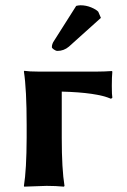

<svg xmlns="http://www.w3.org/2000/svg" viewBox="-20 -698 476 721"><path d="M266.1 -675.8Q272 -677.7 282.2 -678.2Q303.2 -678.2 322.5 -670.2Q341.8 -662.1 349.1 -653.8L358.9 -630.9L238.8 -522.9Q219.7 -506.8 195.8 -506.8Q189.9 -506.8 182.4 -512Q174.8 -517.1 174.8 -521Q174.8 -533.2 183.1 -544.9ZM80.1 -229Q80.1 -361.8 69.8 -429.2L70.8 -432.1Q88.9 -429.2 123 -429.2H345.2Q370.1 -429.2 399.9 -431.2L401.9 -429.2Q399.9 -410.2 399.9 -375.5Q399.9 -340.8 401.9 -331.1L397 -327.1Q343.3 -350.6 211.9 -354V-180.2Q211.9 -63 222.2 0L220.2 2.9Q189.5 0 154.8 0L70.8 2.9L69.8 0Q79.6 -60.1 80.1 -180.2Z"/></svg>

Font: Linux Biolinum O
Style: Bold
Weight: 700
Designer: Philipp H. Poll
Foundry: Philipp H. Poll
Version: Version 1.3.2